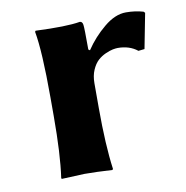

<svg xmlns="http://www.w3.org/2000/svg" viewBox="-58 -495 538 555"><g transform="rotate(-10 210.5 -218.0)"><path d="M225.1 -349.1 220.7 -352.1C220.7 -395 220.2 -419.3 219.2 -424.8C218.3 -431.6 215.2 -435.1 210 -435.1C183.6 -430.5 140.3 -429.5 80.1 -432.1L78.1 -429.2C85.3 -390.1 88.9 -325.4 88.9 -234.9V-180.2C88.9 -105.3 85.6 -45.2 79.1 0L80.1 2.9L147 0C169.8 0 197.1 1 229 2.9L231 0C224.4 -47.5 221.2 -107.6 221.2 -180.2V-252.9C221.2 -267.6 223.6 -280.5 228.5 -291.7C233.4 -303 239.3 -311.7 246.1 -317.9C252.9 -324.1 260.6 -329 269 -332.8C277.5 -336.5 284.7 -338.9 290.5 -340.1C296.4 -341.2 301.3 -341.8 305.2 -341.8C328 -341.8 347.2 -335.6 362.8 -323.2L380.9 -325.2L400.9 -428.2L397 -432.1C381 -436.7 364.1 -439 346.2 -439C325 -439 303.5 -429.9 281.5 -411.6C259.5 -393.4 240.7 -372.6 225.1 -349.1Z"/></g></svg>

Font: Linux Biolinum G
Style: Bold
Weight: 700
Designer: Philipp H. Poll
Foundry: Philipp H. Poll
Version: Version 1.1.0